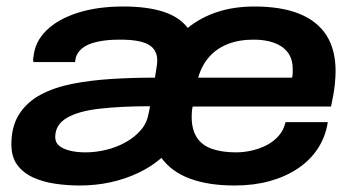

<svg xmlns="http://www.w3.org/2000/svg" viewBox="-20 -559 1090 591"><path d="M225 12Q187 12 149.5 6.5Q112 1 81.5 -13Q51 -27 33 -51.5Q15 -76 15 -115Q15 -170 39 -207.5Q63 -245 105 -267.5Q147 -290 203 -301Q259 -312 324 -316Q389 -320 457 -320L462 -352Q463 -357 463.5 -362.5Q464 -368 464 -373Q464 -406 437.5 -421.5Q411 -437 349 -437Q307 -437 277.5 -430Q248 -423 232.5 -410Q217 -397 213 -380L211 -368H83Q82 -372 82 -376.5Q82 -381 83 -383Q87 -430 122.5 -465Q158 -500 219 -519.5Q280 -539 359 -539Q433 -539 482.5 -523Q532 -507 558 -473Q597 -505 648.5 -522Q700 -539 763 -539Q846 -539 901.5 -516.5Q957 -494 985 -450Q1013 -406 1013 -340Q1013 -323 1010.5 -298Q1008 -273 999 -231H573Q571 -222 570.5 -214Q570 -206 570 -199Q570 -161 585.5 -136.5Q601 -112 632 -101Q663 -90 707 -90Q730 -90 754.5 -95.5Q779 -101 800.5 -112Q822 -123 837.5 -140.5Q853 -158 859 -183H989Q982 -138 958.5 -102Q935 -66 897 -40.5Q859 -15 810 -1.5Q761 12 702 12Q622 12 565 -9Q508 -30 477 -73Q446 -46 406 -27Q366 -8 320.5 2Q275 12 225 12ZM243 -90Q275 -90 307.5 -98Q340 -106 367.5 -121.5Q395 -137 413.5 -158.5Q432 -180 437 -208L442 -232Q353 -232 287 -224.5Q221 -217 185.5 -196Q150 -175 150 -137Q150 -120 162.5 -110Q175 -100 196 -95Q217 -90 243 -90ZM590 -320H879Q881 -328 881 -334.5Q881 -341 881 -346Q881 -378 865.5 -398Q850 -418 823 -427.5Q796 -437 761 -437Q716 -437 681.5 -423.5Q647 -410 624 -384Q601 -358 590 -320Z"/></svg>

Font: Archivo SemiExpanded SemiBold
Style: Italic
Weight: 600
Width: 6
Italic angle: -10°
Designer: Hector Gatti
Foundry: Omnibus-Type
Version: Version 2.001